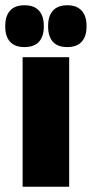

<svg xmlns="http://www.w3.org/2000/svg" viewBox="-40 -710 349 730"><path d="M46 0V-492.5H223V0ZM53 -531Q16.5 -531 -1.8 -551.2Q-20 -571.5 -20 -608V-612.5Q-20 -649 -1.8 -669.5Q16.5 -690 53 -690Q90 -690 108.2 -669.5Q126.5 -649 126.5 -612.5V-608Q126.5 -571.5 108.2 -551.2Q90 -531 53 -531ZM216 -531Q179 -531 161 -551.2Q143 -571.5 143 -608V-612.5Q143 -649 161.2 -669.5Q179.5 -690 216 -690Q252 -690 270.5 -669.5Q289 -649 289 -612.5V-608Q289 -571.5 270.5 -551.2Q252 -531 216 -531Z"/></svg>

Font: Anek Telugu Medium ExtraBold
Style: Regular
Weight: 800
Version: Version 1.003